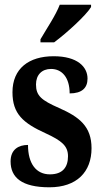

<svg xmlns="http://www.w3.org/2000/svg" viewBox="-20 -786 434 816"><path d="M152 -619V-606H210C264 -646 346 -721 367 -756V-766H234C217 -721 178 -664 152 -619ZM190 10C306 10 369 -55 369 -156C369 -249 317 -289 231 -327C156 -360 133 -379 133 -427C133 -468 158 -493 197 -493C243 -493 276 -457 276 -389C328 -389 352 -412 352 -452C352 -502 309 -547 208 -547C103 -547 33 -495 33 -394C33 -302 78 -263 175 -219C242 -188 269 -166 269 -122C269 -76 247 -45 192 -45C134 -45 99 -90 99 -170C59 -170 25 -151 25 -100C25 -32 72 10 190 10Z"/></svg>

Font: Noto Serif Tamil ExtraCondensed
Style: Bold Italic
Weight: 700
Width: 2
Italic angle: -12°
Designer: Indian Type Foundry, Tom Grace, and the Monotype Design Team
Foundry: Monotype Imaging Inc.
Version: Version 2.003